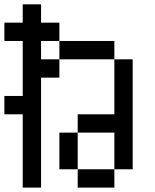

<svg xmlns="http://www.w3.org/2000/svg" viewBox="-20 -853 707 873"><path d="M0 -333.3V-416.7H83.3V-666.7H0V-750H83.3V-833.3H166.7V-750H250V-666.7H166.7V-583.3H250V-500H166.7V0H83.3V-333.3ZM333.3 -83.3H500V0H333.3ZM333.3 -250V-83.3H250V-250ZM333.3 -333.3H500V-583.3H583.3V-83.3H500V-250H333.3ZM500 -583.3H250V-666.7H500Z"/></svg>

Font: Galmuri11 Condensed
Style: Regular
Weight: 400
Width: 3
Designer: Lee Minseo (quiple)
Version: Version 2.399;hotconv 1.1.1;makeotfexe 2.6.0 DEVELOPMENT